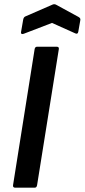

<svg xmlns="http://www.w3.org/2000/svg" viewBox="-20 -872 393 892"><path d="M51.1 0Q38.9 0 40.6 -11.8L140.9 -643.9Q142.9 -655 152.7 -655H242.8Q255.3 -655 253.3 -643.9L152.3 -11.8Q150.3 0 141.2 0ZM90.8 -715.3Q84.7 -712.6 80.7 -714.6Q76.6 -716.6 77.6 -722.3L87.8 -781.3Q90.1 -792.4 97.5 -795.5L224.2 -850.7Q231.9 -854 239.4 -850.7L344.9 -793.2Q349.6 -790.5 352 -787Q354.3 -783.5 353 -777.4L343.8 -725.1Q341.5 -711.3 329.7 -717L221.7 -765.5Z"/></svg>

Font: Sofia Sans Semi Condensed
Style: Italic
Weight: 400
Italic angle: -9°
Designer: Botio Nikoltchev, Ani Petrova
Foundry: lettersoup
Version: Version 4.101